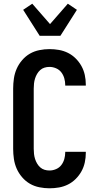

<svg xmlns="http://www.w3.org/2000/svg" viewBox="-20 -1008 540 1036"><path d="M247 8Q220 8 192.5 2.5Q165 -3 141.5 -16.5Q118 -30 99.5 -51.5Q81 -73 70 -98Q59 -123 55 -150.5Q51 -178 51 -205V-530Q51 -557 55 -584.5Q59 -612 70 -637Q81 -662 99.5 -683.5Q118 -705 141.5 -718.5Q165 -732 192.5 -737.5Q220 -743 247 -743Q273 -743 298.5 -738.5Q324 -734 347 -722.5Q370 -711 388.5 -692.5Q407 -674 419.5 -651.5Q432 -629 437.5 -603.5Q443 -578 443 -552V-546H332V-549Q332 -567 327 -585Q322 -603 311 -617.5Q300 -632 282.5 -639.5Q265 -647 247 -647Q233 -647 220 -643Q207 -639 197 -630Q187 -621 180 -609Q173 -597 169 -584Q165 -571 163.5 -557.5Q162 -544 162 -530V-205Q162 -191 163.5 -177.5Q165 -164 169 -151Q173 -138 180 -126Q187 -114 197 -105Q207 -96 220 -92Q233 -88 247 -88Q265 -88 282.5 -95.5Q300 -103 311 -117.5Q322 -132 327 -150Q332 -168 332 -186V-189H443V-183Q443 -157 437.5 -131.5Q432 -106 419.5 -83.5Q407 -61 388.5 -42.5Q370 -24 347 -12.5Q324 -1 298.5 3.5Q273 8 247 8ZM194 -815 105 -955 154 -988 250 -878 346 -988 395 -955 306 -815Z"/></svg>

Font: Iosevka Custom
Style: Bold
Weight: 700
Monospace: yes
Designer: Belleve Invis
Foundry: Belleve Invis
Version: Version 30.3.3; ttfautohint (v1.8.3)